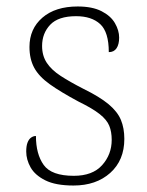

<svg xmlns="http://www.w3.org/2000/svg" viewBox="-20 -563 455 593"><path d="M207 10Q152 10 120 -6Q88 -22 74.5 -46Q61 -70 61 -95Q61 -112 65 -122.5Q69 -133 76 -138Q83 -143 91 -143Q91 -87 115 -53.5Q139 -20 208 -20Q266 -20 295.5 -53Q325 -86 325 -131Q325 -156 317.5 -174.5Q310 -193 288 -210.5Q266 -228 223 -249Q167 -279 133.5 -303Q100 -327 85.5 -354Q71 -381 71 -418Q71 -474 111 -508.5Q151 -543 220 -543Q265 -543 293.5 -528.5Q322 -514 335 -491.5Q348 -469 348 -447Q348 -426 340 -414Q332 -402 316 -402Q316 -464 289.5 -488.5Q263 -513 215 -513Q160 -513 135 -486.5Q110 -460 110 -421Q110 -391 124.5 -369Q139 -347 167.5 -328.5Q196 -310 237 -289Q288 -264 315.5 -241Q343 -218 353.5 -192.5Q364 -167 364 -134Q364 -68 320.5 -29Q277 10 207 10Z"/></svg>

Font: Noto Serif Bengali ExtraLight
Style: Regular
Weight: 250
Version: Version 2.003